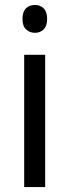

<svg xmlns="http://www.w3.org/2000/svg" viewBox="-20 -758 281 778"><path d="M122 -738Q143 -738 157 -724Q171 -710 171 -681Q171 -653 157 -639Q143 -625 122 -625Q100 -625 85.5 -639Q71 -653 71 -681Q71 -710 85 -724Q99 -738 122 -738ZM163 -536V0H78V-536Z"/></svg>

Font: Noto Sans Myanmar SemiCondensed
Style: Regular
Weight: 400
Width: 4
Designer: Monotype Design Team
Foundry: Monotype Imaging Inc.
Version: Version 2.107; ttfautohint (v1.8.4.7-5d5b)